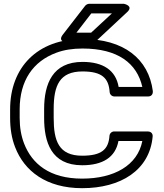

<svg xmlns="http://www.w3.org/2000/svg" viewBox="-20 -950 856 1005"><path d="M410 -85C517 -85 584 -126 600 -212H725C700 -84 577 -15 410 -15C239 -15 147 -93 106 -199C91 -238 83 -282 83 -332V-378C83 -528 153 -629 275 -674C315 -689 361 -696 412 -696C598 -696 697 -618 725 -495H601C586 -582 520 -626 412 -626C255 -626 211 -511 211 -379V-332C211 -208 247 -85 410 -85ZM33 -378V-332C33 -277 41 -226 59 -180C107 -55 222 35 410 35C612 35 763 -59 779 -235C781 -255 765 -262 754 -262H578C565 -262 554 -252 553 -239C548 -168 512 -135 410 -135C287 -135 261 -213 261 -332V-379C261 -503 292 -576 412 -576C514 -576 549 -541 554 -468C555 -455 566 -445 579 -445H755C777 -445 781 -463 780 -473C758 -642 628 -746 412 -746C175 -746 33 -596 33 -378ZM458 -880H566L457 -779H380ZM446 -930C440 -930 431 -926 426 -920L309 -769C279 -730 329 -729 329 -729H467C472 -729 479 -732 484 -736L646 -887C681 -920 629 -930 629 -930Z"/></svg>

Font: Asimov
Style: XWidOu
Weight: 500
Designer: Google
Version: Version 2.000980; 2014